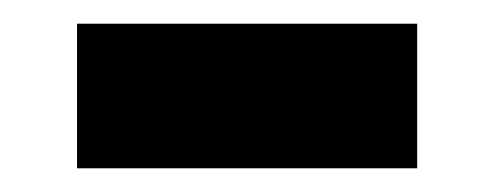

<svg xmlns="http://www.w3.org/2000/svg" viewBox="-20 -337 417 162"><path d="M332 -195H45V-317H332Z"/></svg>

Font: Anek Malayalam
Style: Bold
Weight: 700
Version: Version 1.003